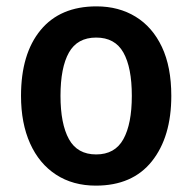

<svg xmlns="http://www.w3.org/2000/svg" viewBox="-20 -573 604 603"><path d="M518 -272Q518 -143 457 -66.5Q396 10 281 10Q209 10 156 -24.5Q103 -59 74.5 -122.5Q46 -186 46 -272Q46 -404 107.5 -478.5Q169 -553 283 -553Q353 -553 406 -520.5Q459 -488 488.5 -425.5Q518 -363 518 -272ZM170 -272Q170 -184 196.5 -136Q223 -88 282 -88Q341 -88 367.5 -136Q394 -184 394 -272Q394 -361 367.5 -408Q341 -455 282 -455Q223 -455 196.5 -408Q170 -361 170 -272Z"/></svg>

Font: Noto Sans Lao UI SemCond SemBd
Style: Regular
Weight: 600
Width: 4
Designer: Monotype Design Team
Foundry: Monotype Imaging Inc.
Version: Version 2.000; ttfautohint (v1.8.4.7-5d5b)